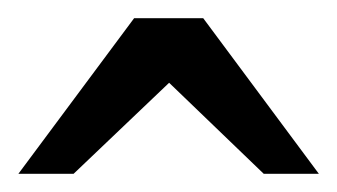

<svg xmlns="http://www.w3.org/2000/svg" viewBox="-20 -740 367 209"><path d="M267.1 -550.8 164.1 -649.9 60.1 -550.8H0L126 -720.2H201.2L327.1 -550.8Z"/></svg>

Font: TAML ThiruValluvar
Style: Regular
Weight: 400
Version: Version 0.271; dev 7ad24fM